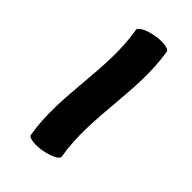

<svg xmlns="http://www.w3.org/2000/svg" viewBox="11 -259 517 517"><g transform="rotate(-45 269.0 -0.5)"><path d="M89 50C221 27 357 73 489 50C497 49 501 25 496 -3C491 -30 480 -52 471 -50C339 -27 203 -73 71 -50C63 -49 59 -25 64 3C69 30 80 52 89 50Z"/></g></svg>

Font: Nupuram Medium Oblique
Style: Regular
Weight: 500
Designer: Santhosh Thottingal (santhosh.thottingal@gmail.com)
Foundry: SMC
Version: Version 1.000